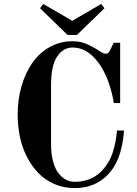

<svg xmlns="http://www.w3.org/2000/svg" viewBox="-20 -940 700 978"><path d="M70 -356Q70 -432 89 -499Q108 -566 143.5 -618Q179 -670 232.5 -700Q286 -730 350 -730Q387 -730 418.5 -717Q450 -704 485 -681Q508 -666 519 -666Q532 -666 541 -685L559 -722H592V-415H560Q538 -544 481 -621Q424 -698 350 -698Q302 -698 271 -652Q240 -606 240 -506V-206Q240 -154 251 -115.5Q262 -77 279.5 -55.5Q297 -34 317.5 -24Q338 -14 360 -14Q478 -14 537 -123Q566 -176 576 -275H612Q604 -175 571 -109Q540 -49 486.5 -15.5Q433 18 360 18Q304 18 256 -3Q208 -24 174 -60Q140 -96 116 -143.5Q92 -191 81 -245Q70 -299 70 -356ZM184 -898 200 -920 348 -834 496 -920 512 -898 372 -762H324Z"/></svg>

Font: Old Standard TT
Style: Bold
Weight: 700
Designer: Alexey Kryukov <alexios@thessalonica.org.ru>
Version: Version 2.2